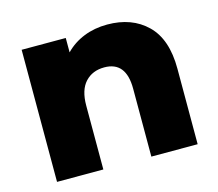

<svg xmlns="http://www.w3.org/2000/svg" viewBox="-84 -656 864 761"><g transform="rotate(-15 348.0 -275.5)"><path d="M638 -310V0H448V-279Q448 -390 359 -390Q310 -390 280.5 -358Q251 -326 251 -262V0H61V-542H242V-483Q274 -516 318 -533.5Q362 -551 414 -551Q515 -551 576.5 -491Q638 -431 638 -310Z"/></g></svg>

Font: Idrija
Style: Regular
Weight: 800
Designer: Julieta Ulanovsky
Foundry: Julieta Ulanovsky
Version: Version 7.200